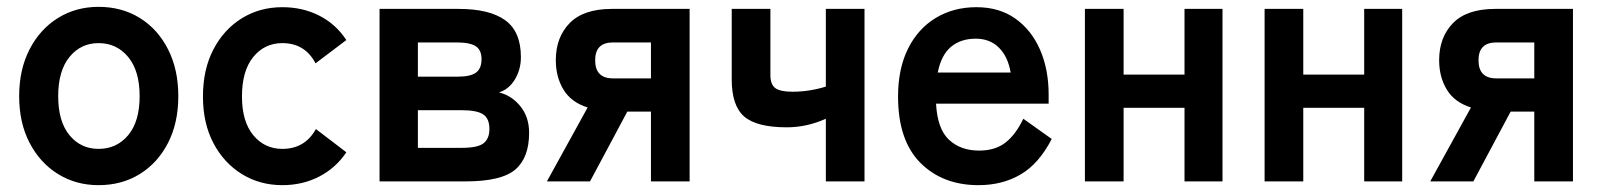

<svg xmlns="http://www.w3.org/2000/svg" viewBox="-20 -530 4678 561"><path d="M268 11Q202 11 149.5 -21.5Q97 -54 66.5 -112.5Q36 -171 36 -249Q36 -327 66.5 -386Q97 -445 149.5 -477.5Q202 -510 268 -510Q336 -510 388.5 -477.5Q441 -445 471 -386Q501 -327 501 -249Q501 -171 471 -112.5Q441 -54 388.5 -21.5Q336 11 268 11ZM268 -95Q321 -95 354.5 -135Q388 -175 388 -249Q388 -323 354.5 -363.5Q321 -404 268 -404Q216 -404 183 -363.5Q150 -323 150 -249Q150 -175 183 -135Q216 -95 268 -95Z M805 11Q739 11 686.5 -21.5Q634 -54 603.5 -112Q573 -170 573 -248Q573 -327 603.5 -385.5Q634 -444 686.5 -476.5Q739 -509 805 -509Q864 -509 912.5 -484.5Q961 -460 992 -413L902 -345Q871 -404 805 -404Q753 -404 720 -363.5Q687 -323 687 -248Q687 -175 720 -135Q753 -95 805 -95Q871 -95 903 -153L992 -85Q961 -39 912.5 -14Q864 11 805 11Z M1089 0V-504H1320Q1410 -504 1456 -471Q1502 -438 1502 -363Q1502 -327 1484.5 -298Q1467 -269 1438 -260Q1475 -251 1500.5 -219.5Q1526 -188 1526 -142Q1526 -69 1485.5 -34.5Q1445 0 1340 0ZM1201 -98H1329Q1376 -98 1393 -111.5Q1410 -125 1410 -153Q1410 -184 1391.5 -196Q1373 -208 1329 -208H1201ZM1201 -306H1317Q1355 -306 1371 -318Q1387 -330 1387 -357Q1387 -384 1370 -395Q1353 -406 1314 -406H1201Z M1578 0 1697 -216Q1649 -231 1626.5 -268Q1604 -305 1604 -354Q1604 -421 1644.5 -462.5Q1685 -504 1768 -504H1995V0H1882V-204H1813L1704 0ZM1771 -301H1882V-406H1771Q1719 -406 1719 -354Q1719 -301 1771 -301Z M2393 0V-183Q2337 -158 2279 -158Q2191 -158 2154.5 -189.5Q2118 -221 2118 -298V-504H2231V-311Q2231 -283 2245.5 -272.5Q2260 -262 2295 -262Q2321 -262 2346 -266Q2371 -270 2393 -277V-504H2506V0Z M2839 11Q2734 11 2669 -54.5Q2604 -120 2604 -248Q2604 -329 2633 -387.5Q2662 -446 2714 -477.5Q2766 -509 2833 -509Q2900 -509 2947 -475.5Q2994 -442 3019 -384.5Q3044 -327 3044 -254V-227H2715Q2719 -153 2753 -121.5Q2787 -90 2841 -90Q2888 -90 2918 -113.5Q2948 -137 2970 -183L3053 -124Q3016 -52 2962.5 -20.5Q2909 11 2839 11ZM2720 -318H2933Q2925 -365 2898.5 -391Q2872 -417 2831 -417Q2787 -417 2758.5 -393Q2730 -369 2720 -318Z M3150 0V-504H3263V-312H3441V-504H3552V0H3441V-215H3263V0Z M3675 0V-504H3788V-312H3966V-504H4077V0H3966V-215H3788V0Z M4159 0 4278 -216Q4230 -231 4207.5 -268Q4185 -305 4185 -354Q4185 -421 4225.5 -462.5Q4266 -504 4349 -504H4576V0H4463V-204H4394L4285 0ZM4352 -301H4463V-406H4352Q4300 -406 4300 -354Q4300 -301 4352 -301Z"/></svg>

Font: Zen Kaku Gothic Antique
Style: Bold
Weight: 700
Designer: Yoshimichi Ohira
Foundry: Positype
Version: Version 1.001